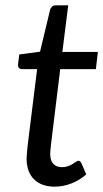

<svg xmlns="http://www.w3.org/2000/svg" viewBox="-20 -691 386 719"><path d="M79.5 -95.5Q79.5 -98.5 79.8 -103.2Q80 -108 80.8 -117Q81.5 -126 83 -140.5Q84.5 -155 87.5 -178.5L119 -432H62.5Q56 -432 51.8 -435.8Q47.5 -439.5 47.5 -447.5Q47.5 -449 48 -453.5Q48.5 -458 49.2 -463.8Q50 -469.5 50.8 -475.5Q51.5 -481.5 52 -487L130 -497.5L167.5 -654Q169.5 -661.5 175 -666.2Q180.5 -671 188.5 -671H235.5L213.5 -496.5H346.5L339 -432H205.5L175 -183Q172.5 -162.5 171 -150L169 -130Q168.5 -122.5 168.2 -119.5Q168 -116.5 168 -115Q168 -89.5 179.8 -77.2Q191.5 -65 212 -65Q225 -65 235 -68.8Q245 -72.5 252.2 -77Q259.5 -81.5 264.5 -85.2Q269.5 -89 273.5 -89Q277.5 -89 279.8 -87Q282 -85 284.5 -80.5L303 -38Q279 -16.5 247.8 -4.2Q216.5 8 185 8Q136.5 8 108.5 -18.5Q80.5 -45 79.5 -95.5Z"/></svg>

Font: Lato TR
Style: Italic
Weight: 400
Italic angle: -12°
Designer: Lukasz Dziedzic
Foundry: tyPoland Lukasz Dziedzic
Version: Version 1.104 2013